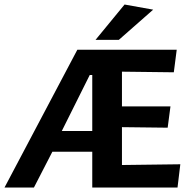

<svg xmlns="http://www.w3.org/2000/svg" viewBox="-35 -833 853 853"><path d="M-14.9 0 308.6 -612H750.1L737.2 -511.8L506.8 -514.6V-360.2H722.3L709.9 -265.7L506.8 -268.1V-99.9L766.1 -103.2L753.7 0H374.9V-158.8H197.6L115.8 0ZM239.6 -251.1H374.9V-499.8H363.7ZM389.4 -655.9 518.4 -812.9 645.5 -790.1 492.9 -655.9Z"/></svg>

Font: Ancizar Sans Thin
Style: Regular
Weight: 100
Designer: Cesar Puertas, Viviana Monsalve, Julian Moncada, Julian Prieto, Jose Castro, Mariel Hernandez, Felipe Aragon, Sara Alarc
Version: Version 8.100